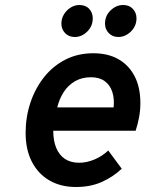

<svg xmlns="http://www.w3.org/2000/svg" viewBox="-20 -736 582 768"><path d="M284 12Q223 12 177.8 -14.2Q132.5 -40.5 107.5 -89Q82.5 -137.5 82.5 -204.5Q82.5 -267.5 101.5 -324.8Q120.5 -382 155.8 -426.8Q191 -471.5 241 -497.2Q291 -523 353.5 -523Q412 -523 454 -499Q496 -475 518.8 -430.5Q541.5 -386 541.5 -323.5Q541.5 -294 536.2 -266.5Q531 -239 522.5 -213H193Q193 -173 205 -144.2Q217 -115.5 240 -100.2Q263 -85 297 -85Q326.5 -85 357.2 -97.8Q388 -110.5 413 -134L467 -61Q431 -27.5 386.2 -7.8Q341.5 12 284 12ZM209 -306.5H434.5Q438 -342 429 -369Q420 -396 398.8 -411.5Q377.5 -427 344 -427Q308 -427 280.8 -411.5Q253.5 -396 235.5 -368.8Q217.5 -341.5 209 -306.5ZM454 -588Q429.5 -588 414.8 -603.8Q400 -619.5 400 -641.5Q400 -673 422.5 -694.5Q445 -716 472.5 -716Q497 -716 511.5 -700.5Q526 -685 526 -662.5Q526 -642 515.8 -625.2Q505.5 -608.5 488.8 -598.2Q472 -588 454 -588ZM279 -588Q255 -588 240.2 -603.8Q225.5 -619.5 225.5 -641.5Q225.5 -662 236 -679Q246.5 -696 263 -706Q279.5 -716 297 -716Q322.5 -716 336.8 -700.5Q351 -685 351 -662.5Q351 -631.5 329 -609.8Q307 -588 279 -588Z"/></svg>

Font: Overpass SemiBold
Style: Italic
Weight: 600
Italic angle: -10°
Designer: Delve Withrington, Dave Bailey, Thomas Jockin
Foundry: Delve Fonts LLC
Version: Version 4.000